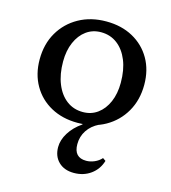

<svg xmlns="http://www.w3.org/2000/svg" viewBox="-111 -586 826 927"><g transform="rotate(15 302.0 -122.5)"><path d="M297.5 12.7Q222.2 12.7 164.5 -18.8Q106.8 -50.3 74.5 -106.6Q42.2 -162.8 42.2 -236.1Q42.2 -313 76.1 -371.3Q110 -429.6 169.7 -463Q229.4 -496.3 306.6 -496.3Q382.6 -496.3 440 -464.8Q497.4 -433.3 529.6 -377.5Q561.9 -321.6 561.9 -247.5Q561.9 -171.6 528 -112.8Q494.1 -54 434.8 -20.6Q375.6 12.7 297.5 12.7ZM342.9 251Q294.8 251 266.3 223.2Q237.9 195.5 237.9 149.6Q237.9 113.9 260.4 77.8Q282.9 41.7 323.1 14.1V-29H400.8V-5.4Q364.4 12.4 344.1 43Q323.8 73.7 323.8 111.9Q323.8 178.9 385.4 178.9Q406 178.9 426.5 170Q447.1 161.1 461.3 145.1L476 155.3Q462.8 199.4 427 225.2Q391.2 251 342.9 251ZM308.6 -44.2Q350.7 -44.2 382.2 -67.3Q413.8 -90.4 431.9 -131.9Q449.9 -173.5 449.9 -228Q449.9 -292.3 430.7 -339.4Q411.5 -386.6 376.8 -413Q342.1 -439.4 295.5 -439.4Q253.6 -439.4 221.9 -416.3Q190.2 -393.2 172.2 -351.7Q154.1 -310.1 154.1 -255.6Q154.1 -192.1 173.4 -144.6Q192.6 -97 227.3 -70.6Q262 -44.2 308.6 -44.2Z"/></g></svg>

Font: Platypi Light
Style: Regular
Weight: 300
Designer: David Sargent
Foundry: Bolt Cutter Type
Version: Version 1.200